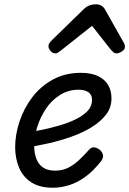

<svg xmlns="http://www.w3.org/2000/svg" viewBox="-20 -860 605 899"><path d="M227 19Q166 19 127 -6Q88 -31 69.5 -74.5Q51 -118 51 -171Q51 -230 71.5 -291.5Q92 -353 131 -404.5Q170 -456 227.5 -487.5Q285 -519 359 -519Q407 -519 438.5 -504Q470 -489 486 -462.5Q502 -436 502 -399Q502 -357 477 -324Q452 -291 410 -265Q368 -239 314.5 -220Q261 -201 205 -188.5Q149 -176 96 -168L103 -238Q137 -244 178 -252.5Q219 -261 260 -273Q301 -285 335.5 -302Q370 -319 390.5 -341Q411 -363 411 -392Q411 -417 393.5 -428.5Q376 -440 348 -440Q301 -440 262 -416Q223 -392 196.5 -353Q170 -314 155 -268Q140 -222 140 -178Q140 -143 150.5 -116Q161 -89 182.5 -75Q204 -61 238 -61Q272 -61 299 -74.5Q326 -88 350 -110.5Q374 -133 397 -159Q409 -173 424.5 -169.5Q440 -166 451 -155Q461 -144 462.5 -132Q464 -120 453 -105Q416 -58 378 -31Q340 -4 302 7.5Q264 19 227 19ZM240 -610Q227 -610 217 -621Q207 -632 207 -644Q207 -652 211 -658Q215 -664 219 -668L373 -818Q386 -830 399.5 -835Q413 -840 430 -840Q443 -840 454.5 -833.5Q466 -827 472 -815L559 -661Q563 -654 564 -649Q565 -644 565 -640Q565 -628 550.5 -619Q536 -610 526 -610Q517 -610 511.5 -615Q506 -620 500 -626L411 -739L267 -625Q261 -621 254 -615.5Q247 -610 240 -610Z"/></svg>

Font: Playwrite AU NSW
Style: Regular
Weight: 400
Designer: Veronika Burian, José Scaglione
Foundry: TypeTogether
Version: Version 1.002